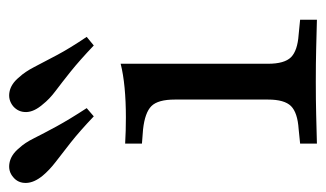

<svg xmlns="http://www.w3.org/2000/svg" viewBox="-219 -540 705 415"><g transform="rotate(-90 133.5 -332.5)"><path d="M125.8 -206.5V-307.3Q125.8 -343.5 111.7 -357.7Q97.6 -371.8 61.3 -375.8L30.6 -378.2V-414.5Q45.2 -413.7 58.5 -413.3Q71.8 -412.9 87.1 -412.9Q121.8 -412.9 151.2 -415.7Q180.6 -418.5 203.2 -424.2V-414.5V-206.5ZM164.5 -2.4Q124.2 -2.4 93.1 -1.6Q62.1 -0.8 30.6 0V-36.3L62.1 -39.5Q97.6 -41.9 111.7 -56Q125.8 -70.2 125.8 -105.6V-206.5H203.2V-105.6Q203.2 -70.2 217.3 -56Q231.5 -41.9 266.1 -39.5L298.4 -36.3V0Q266.9 -0.8 235.9 -1.6Q204.8 -2.4 164.5 -2.4ZM89.5 -482.3Q57.3 -512.9 32.7 -532.3Q8.1 -551.6 -9.3 -564.9Q-26.6 -578.2 -38.7 -592.7Q-54 -611.3 -54.4 -628.6Q-54.8 -646 -41.9 -656.5Q-29 -667.7 -11.3 -664.5Q6.5 -661.3 21 -643.5Q32.3 -631.5 42.3 -611.3Q52.4 -591.1 67.7 -562.9Q83.1 -534.7 107.3 -497.6ZM242.7 -482.3Q210.5 -512.9 186.3 -532.3Q162.1 -551.6 144.4 -564.9Q126.6 -578.2 115.3 -592.7Q99.2 -611.3 98.8 -628.2Q98.4 -645.2 111.3 -656.5Q125 -667.7 142.3 -664.5Q159.7 -661.3 174.2 -643.5Q185.5 -631.5 196 -611.3Q206.5 -591.1 221.4 -562.9Q236.3 -534.7 261.3 -497.6Z"/></g></svg>

Font: Playfair 9pt
Style: Regular
Weight: 400
Designer: Claus Eggers Sørensen
Foundry: Claus Eggers Sørensen
Version: Version 2.203